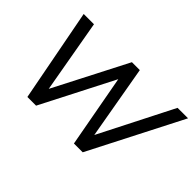

<svg xmlns="http://www.w3.org/2000/svg" viewBox="-108 -1039 1374 1374"><g transform="rotate(45 579.0 -352.5)"><path d="M237 0 102 -705H206L304 -149L590 -705H670L768 -146L1052 -705H1158L797 0H708L607 -550L325 0Z"/></g></svg>

Font: Winston Medium
Style: Italic
Weight: 500
Italic angle: -9°
Designer: Original fonts by Vernon Adams / Changes by Cristiano Sobral
Foundry: Original fonts by Vernon Adams / Changes by Cristiano Sobral
Version: Version 2.503;July 17, 2020;FontCreator 13.0.0.2655 64-bit